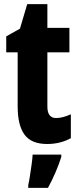

<svg xmlns="http://www.w3.org/2000/svg" viewBox="-20 -683 381 924"><path d="M250 -115Q266 -115 283.5 -119.5Q301 -124 321 -133V-18Q270 10 207 10Q131 10 98 -35Q65 -80 65 -171V-431H10V-508L76 -545L111 -663H208V-549H314V-431H208V-170Q208 -115 250 -115ZM275 72Q263 110 246.5 148Q230 186 211 221H116V208Q120 190 124 163.5Q128 137 132 109.5Q136 82 137 61H275Z"/></svg>

Font: Noto Sans Malayalam ExtraCondensed ExtraBold
Style: Regular
Weight: 800
Width: 2
Designer: Jelle Bosma - Monotype Design Team
Foundry: Monotype Imaging Inc.
Version: Version 2.104; ttfautohint (v1.8.4.7-5d5b)